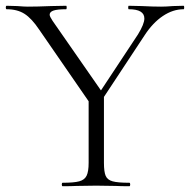

<svg xmlns="http://www.w3.org/2000/svg" viewBox="-25 -645 658 665"><path d="M475 -581Q475 -613 421 -613Q419 -613 419 -619Q419 -625 421 -625L466 -624Q504 -622 533 -622Q550 -622 574 -624L611 -625Q613 -625 613 -619Q613 -613 611 -613Q574 -613 539 -589.5Q504 -566 476 -523L313 -276L297 -290L453 -526Q475 -562 475 -581ZM-2 -613Q-5 -613 -5 -619Q-5 -625 -2 -625L35 -624Q59 -622 71 -622Q104 -622 152 -624L204 -625Q206 -625 206 -619Q206 -613 204 -613Q174 -613 160.5 -608.5Q147 -604 147 -594Q147 -588 157 -573L335 -317L298 -271L111 -542Q85 -581 60 -597Q35 -613 -2 -613ZM335 -319V-81Q335 -50 341 -36Q347 -22 365 -17Q383 -12 423 -12Q426 -12 426 -6Q426 0 423 0Q393 0 376 -1L308 -2L240 -1Q222 0 192 0Q189 0 189 -6Q189 -12 192 -12Q231 -12 249.5 -17Q268 -22 275 -36.5Q282 -51 282 -81V-310Z"/></svg>

Font: Cormorant Unicase Light
Style: Regular
Weight: 300
Designer: Christian Thalmann (Catharsis Fonts)
Foundry: Catharsis Fonts
Version: Version 4.000